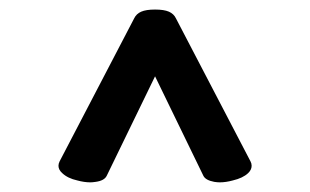

<svg xmlns="http://www.w3.org/2000/svg" viewBox="-20 -610 640 396"><path d="M200.2 -247.6Q195.3 -237.3 177.2 -234.9Q170.4 -233.9 166.5 -233.9Q153.8 -233.9 139.6 -237.8Q119.6 -242.2 108.4 -252.9Q100.6 -259.8 100.6 -268.1Q100.6 -272.5 103 -277.3L256.8 -572.3Q261.2 -581.5 271.2 -585.9Q281.2 -590.3 299.8 -590.3Q318.4 -590.3 328.4 -585.9Q338.4 -581.5 342.8 -572.3L496.6 -277.3Q499 -272.9 499 -268.1Q499 -259.8 491.7 -252.9Q481 -242.7 460 -237.8Q445.8 -233.9 433.1 -233.9Q428.7 -233.9 421.9 -234.9Q403.8 -238.3 399.4 -247.6L299.8 -452.6Z"/></svg>

Font: Courier Prime SemiBold
Style: Regular
Weight: 600
Designer: Alan Dague-Greene
Foundry: Quote-Unquote Apps
Version: Version 1.202